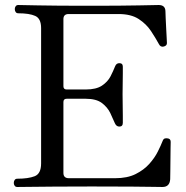

<svg xmlns="http://www.w3.org/2000/svg" viewBox="-20 -746 744 766"><path d="M49 0Q42 0 38.5 -5Q35 -10 35 -16Q35 -23 38.5 -28Q42 -33 49 -33Q93 -33 118.5 -43Q144 -53 144 -94V-634Q144 -672 120.5 -682.5Q97 -693 53 -693Q46 -693 42.5 -698Q39 -703 39 -710Q39 -716 42.5 -721Q46 -726 53 -726Q61 -726 132 -724.5Q203 -723 337 -723Q465 -723 535.5 -724.5Q606 -726 613 -726Q639 -726 640 -702Q640 -693 641 -673.5Q642 -654 643 -632.5Q644 -611 645 -594.5Q646 -578 646 -574Q646 -563 632 -560Q620 -558 614 -570Q601 -594 582.5 -622Q564 -650 533.5 -670Q503 -690 453 -690H254Q233 -690 233 -670V-402Q233 -389 246 -389H322Q364 -389 387 -404.5Q410 -420 421 -441.5Q432 -463 439 -481Q444 -494 456 -494Q470 -494 470 -480Q470 -473 470 -454Q470 -435 469.5 -412.5Q469 -390 469 -370Q469 -351 469.5 -327Q470 -303 470 -283.5Q470 -264 470 -256Q470 -241 456 -241Q444 -241 438 -255Q431 -272 420 -295Q409 -318 386.5 -335Q364 -352 322 -352H246Q233 -352 233 -339V-56Q233 -35 255 -35H439Q488 -35 521 -51.5Q554 -68 575.5 -92Q597 -116 609.5 -141Q622 -166 629 -184Q632 -192 637.5 -193.5Q643 -195 648 -194Q661 -193 661 -180Q661 -176 660.5 -156Q660 -136 660 -110Q660 -84 659.5 -62Q659 -40 659 -31Q657 0 628 0Q622 0 593 -0.5Q564 -1 504.5 -1.5Q445 -2 346 -2Q263 -2 198.5 -1.5Q134 -1 95 -0.5Q56 0 49 0Z"/></svg>

Font: Zen Old Mincho
Style: Regular
Weight: 400
Designer: Yoshimichi Ohira
Foundry: Positype
Version: Version 1.001